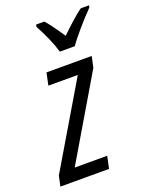

<svg xmlns="http://www.w3.org/2000/svg" viewBox="-200 -841 712 916"><g transform="rotate(-20 156.0 -383.0)"><path d="M368.7 -766.1 366.2 -755.4Q328.6 -717.3 291.5 -673.6Q254.4 -629.9 237.8 -606H162.1Q143.6 -670.4 97.7 -755.4L100.1 -766.1H141.6Q164.6 -741.2 214.4 -667.5Q288.6 -739.3 326.7 -766.1ZM286.1 -479 39.6 -62H204.6L191.4 0H-55.7L-44.4 -52.2L204.6 -472.2H55.2L68.4 -534.7H297.9Z"/></g></svg>

Font: Open Sans Hebrew Condensed
Style: Italic
Weight: 400
Width: 3
Italic angle: -12°
Foundry: Ascender Corporation, Yanek Iontef
Version: Version 2.001;PS 002.001;hotconv 1.0.70;makeotf.lib2.5.58329